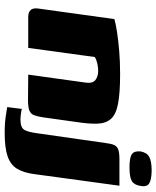

<svg xmlns="http://www.w3.org/2000/svg" viewBox="58 -638 683 840"><g transform="rotate(90 400.0 -218.5)"><path d="M55 0Q11 0 18 -45L64 -377Q85 -383 120.5 -388.5Q156 -394 203 -398Q250 -402 304 -402Q387 -402 434 -393Q481 -384 500.5 -362Q520 -340 521.5 -303Q523 -266 514 -209L494 -66Q490 -40 484.5 -25.5Q479 -11 464 -5Q449 1 418 1L307 0L342 -252Q346 -282 330.5 -294Q315 -306 291 -306Q274 -306 257 -302Q240 -298 230 -291L190 0ZM561 103Q518 103 487 98Q456 93 449 92L457 28Q463 30 479 32Q495 34 504 34Q540 34 549.5 15.5Q559 -3 564 -43L606 -337Q609 -363 615 -376Q621 -389 635 -394Q649 -399 677 -399H793L742 -25Q736 20 719 48.5Q702 77 665 90Q628 103 561 103ZM713 -443Q670 -443 655 -453.5Q640 -464 643 -492Q648 -519 667 -529.5Q686 -540 729 -540Q769 -539 784 -528.5Q799 -518 794 -492Q790 -464 773 -453.5Q756 -443 713 -443Z"/></g></svg>

Font: Genos ExtraBold
Style: Italic
Weight: 800
Italic angle: -8°
Version: Version 1.010